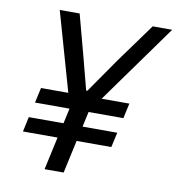

<svg xmlns="http://www.w3.org/2000/svg" viewBox="-81 -789 796 862"><g transform="rotate(10 317.5 -358.0)"><path d="M211.9 -149.9H54.2L68.8 -217.8H227.1L242.2 -287.1H85L100.1 -356H224.6L122.1 -715.8H212.9L261.2 -535.2L301.8 -379.9H307.1L415 -535.2L545.9 -715.8H634.8L376.5 -356H502.9L487.8 -287.1H329.1L314 -217.8H472.2L457 -149.9H298.8L266.1 0H179.2Z"/></g></svg>

Font: Reddit Sans Chocolate
Style: Italic
Weight: 400
Italic angle: -11.25°
Designer: Stephen Hutchings
Version: Version 1.013